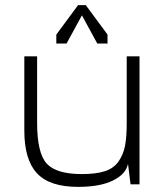

<svg xmlns="http://www.w3.org/2000/svg" viewBox="-20 -720 640 750"><path d="M525 -500H475V-120L480 -80L490 0H525ZM480 -80 475 -120V-240Q475 -185 468.5 -151Q462 -117 443.5 -90Q425 -63 390.5 -51.5Q356 -40 300 -40Q200 -40 162.5 -81Q125 -122 125 -240V-500H75V-210Q75 -96 124.5 -43Q174 10 285 10Q371 10 421.5 -15Q472 -40 480 -80ZM360 -550H400V-585L315 -700H285L200 -585V-550H240L300 -660Z"/></svg>

Font: Millimetre
Style: Light
Weight: 200
Designer: Jérémy Landes
Version: Version 1.0